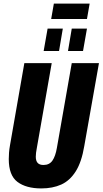

<svg xmlns="http://www.w3.org/2000/svg" viewBox="-20 -1041 573 1073"><path d="M211 12Q126 12 77.5 -24.5Q29 -61 29 -152Q29 -169 30.5 -188.5Q32 -208 36 -230L116 -688H269L186 -215Q183 -200 181.5 -187.5Q180 -175 180 -165Q180 -142 190.5 -130.5Q201 -119 223 -119Q256 -119 273 -143.5Q290 -168 298 -215L381 -688H533L451 -225Q436 -135 403 -83Q370 -31 322 -9.5Q274 12 211 12ZM224 -756 246 -881H331L310 -756ZM360 -756 381 -881H466L444 -756ZM266 -935 281 -1021H481L466 -935Z"/></svg>

Font: Archivo ExtraCondensed ExtraBold
Style: Italic
Weight: 800
Width: 2
Italic angle: -10°
Designer: Hector Gatti
Foundry: Omnibus-Type
Version: Version 2.001